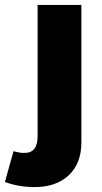

<svg xmlns="http://www.w3.org/2000/svg" viewBox="-83 -560 415 781"><path d="M-28 55Q-17 58 -7 60Q3 62 14 62Q70 64 70 -6V-540H248V20Q248 105 196 153.5Q144 202 54 201Q-12 200 -63 180Z"/></svg>

Font: Alexandria
Style: Bold
Weight: 700
Designer: Mohamed Gaber
Foundry: Kief Type Foundry
Version: Version 5.100